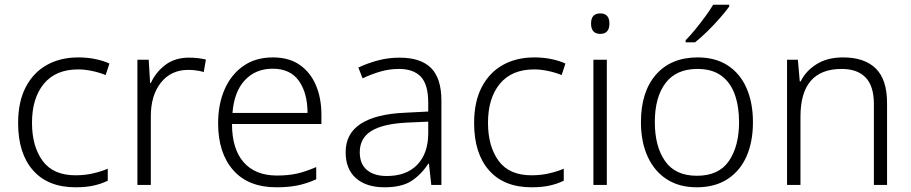

<svg xmlns="http://www.w3.org/2000/svg" viewBox="-20 -786 3873 816"><path d="M301 10Q184 10 120.5 -62Q57 -134 57 -263Q57 -353 89 -415Q121 -477 178.5 -509.5Q236 -542 313 -542Q351 -542 385 -535Q419 -528 445 -516L429 -467Q402 -478 371 -484.5Q340 -491 312 -491Q217 -491 166.5 -430Q116 -369 116 -264Q116 -164 161 -102.5Q206 -41 301 -41Q340 -41 375 -49Q410 -57 438 -69V-18Q412 -5 378.5 2.5Q345 10 301 10Z M783 -541Q822 -541 855 -533L846 -480Q814 -489 780 -489Q707 -489 664 -435Q621 -381 621 -292V0H564V-532H612L618 -433H621Q641 -478 682 -509.5Q723 -541 783 -541Z M1140 -542Q1208 -542 1253.5 -510.5Q1299 -479 1322.5 -424Q1346 -369 1346 -298V-259H966Q966 -153 1015.5 -96.5Q1065 -40 1157 -40Q1206 -40 1243 -48.5Q1280 -57 1324 -76V-24Q1284 -6 1245 2Q1206 10 1155 10Q1035 10 971 -63Q907 -136 907 -262Q907 -343 934.5 -406Q962 -469 1014 -505.5Q1066 -542 1140 -542ZM1139 -494Q1066 -494 1020.5 -445Q975 -396 968 -306H1287Q1287 -390 1250.5 -442Q1214 -494 1139 -494Z M1678 -541Q1768 -541 1812 -497Q1856 -453 1856 -358V0H1813L1803 -90H1800Q1771 -45 1729.5 -17.5Q1688 10 1614 10Q1537 10 1493 -28.5Q1449 -67 1449 -139Q1449 -219 1514 -260.5Q1579 -302 1703 -307L1800 -312V-349Q1800 -427 1768.5 -460Q1737 -493 1676 -493Q1635 -493 1597 -482Q1559 -471 1521 -453L1503 -499Q1541 -517 1585.5 -529Q1630 -541 1678 -541ZM1710 -265Q1608 -260 1558.5 -229.5Q1509 -199 1509 -139Q1509 -89 1539.5 -63.5Q1570 -38 1624 -38Q1707 -38 1753 -85.5Q1799 -133 1800 -217V-269Z M2239 10Q2122 10 2058.5 -62Q1995 -134 1995 -263Q1995 -353 2027 -415Q2059 -477 2116.5 -509.5Q2174 -542 2251 -542Q2289 -542 2323 -535Q2357 -528 2383 -516L2367 -467Q2340 -478 2309 -484.5Q2278 -491 2250 -491Q2155 -491 2104.5 -430Q2054 -369 2054 -264Q2054 -164 2099 -102.5Q2144 -41 2239 -41Q2278 -41 2313 -49Q2348 -57 2376 -69V-18Q2350 -5 2316.5 2.5Q2283 10 2239 10Z M2531 -729Q2570 -729 2570 -686Q2570 -642 2531 -642Q2492 -642 2492 -686Q2492 -729 2531 -729ZM2559 -532V0H2502V-532Z M3180 -267Q3180 -183 3152.5 -121Q3125 -59 3071.5 -24.5Q3018 10 2941 10Q2867 10 2814 -24Q2761 -58 2732.5 -120.5Q2704 -183 2704 -267Q2704 -396 2768 -469Q2832 -542 2945 -542Q3021 -542 3073.5 -507.5Q3126 -473 3153 -411Q3180 -349 3180 -267ZM2763 -267Q2763 -164 2806.5 -101.5Q2850 -39 2942 -39Q3035 -39 3078 -102Q3121 -165 3121 -267Q3121 -333 3103 -384Q3085 -435 3046 -464Q3007 -493 2944 -493Q2854 -493 2808.5 -433Q2763 -373 2763 -267ZM3079 -758Q3064 -737 3039.5 -709Q3015 -681 2987 -653.5Q2959 -626 2934 -606H2894V-615Q2913 -634 2935 -661Q2957 -688 2977.5 -716Q2998 -744 3011 -766H3079Z M3563 -542Q3654 -542 3702 -495Q3750 -448 3750 -348V0H3694V-344Q3694 -420 3659 -456.5Q3624 -493 3557 -493Q3382 -493 3382 -290V0H3325V-532H3371L3379 -440H3383Q3404 -484 3450 -513Q3496 -542 3563 -542Z"/></svg>

Font: Noto Sans Canadian Aboriginal Light
Style: Regular
Weight: 300
Designer: Monotype Design Team, Typotheque's Kevin King
Foundry: Monotype Imaging Inc.
Version: Version 2.004; ttfautohint (v1.8.4.7-5d5b)